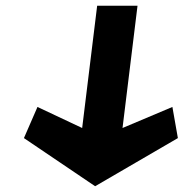

<svg xmlns="http://www.w3.org/2000/svg" viewBox="-20 -905 637 666"><path d="M265 -461 110 -534 63 -426 310 -259 597 -426 578 -534 405 -461 457 -885H317Z"/></svg>

Font: Ny Stormning
Style: HfKr
Weight: 700
Designer: Robert Jablonski, Mew Too
Foundry: Cannot Into Space Fonts
Version: Version 0.90